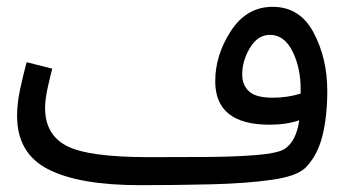

<svg xmlns="http://www.w3.org/2000/svg" viewBox="-20 -521 1023 562"><path d="M874 -30Q909 -65 923.5 -122.5Q938 -180 938 -255Q938 -350 898 -425.5Q858 -501 778 -501Q702 -501 656 -430.5Q610 -360 610 -283Q610 -156 769 -156Q819 -156 856 -169Q847 -107 813 -85Q792 -72 728.5 -67Q665 -62 581.5 -61.5Q498 -61 416 -61L390 21Q496 21 598 18.5Q700 16 774.5 5.5Q849 -5 874 -30ZM689 -303Q689 -344 712 -381.5Q735 -419 770 -419Q812 -419 836 -371Q860 -323 860 -261Q860 -253 860 -247Q821 -235 778 -235Q729 -235 709 -253.5Q689 -272 689 -303ZM390 21 436 -11 416 -61Q238 -61 175 -94Q112 -127 112 -205Q112 -230 119.5 -264Q127 -298 133 -320L58 -339Q48 -302 39 -260.5Q30 -219 30 -182Q30 -72 121 -25.5Q212 21 390 21Z"/></svg>

Font: Noto Sans Arabic UI
Style: Regular
Weight: 400
Designer: Nadine Chahine - Monotype Design Team
Foundry: Monotype Imaging Inc.
Version: Version 1.900